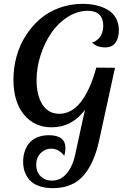

<svg xmlns="http://www.w3.org/2000/svg" viewBox="-20 -770 637 997"><path d="M480 -418.9 577.1 -418 495.1 -42Q468.8 79.6 412.1 143.3Q355.5 207 254.9 207Q211.9 207 180.7 195.3Q149.4 183.6 132.6 163.6Q115.7 143.6 107.9 120.4Q100.1 97.2 100.1 69.8Q100.1 43 107.4 19Q114.7 -4.9 129.9 -24.7Q145 -44.4 171.9 -56.2Q198.7 -67.9 233.9 -67.9Q319.8 -67.9 319.8 -1Q319.8 16.6 314 39.1Q285.6 2 245.1 2Q213.9 2 190.9 25.4Q168 48.8 168 85.9Q168 122.1 190.9 145Q213.9 168 249 168Q273.4 168 295.4 156.7Q317.4 145.5 338.4 114.3Q359.4 83 370.1 34.2L420.9 -199.2Q353.5 -108.9 248 -108.9Q158.2 -108.9 104 -175.3Q49.8 -241.7 49.8 -356.9Q49.8 -418 65.7 -476.1Q81.5 -534.2 112.8 -583.5Q144 -632.8 186.8 -670.2Q229.5 -707.5 287.1 -728.8Q344.7 -750 409.2 -750Q446.3 -750 478.5 -742.7Q510.7 -735.4 538.1 -720Q565.4 -704.6 581.3 -677Q597.2 -649.4 597.2 -611.8Q597.2 -573.2 579.8 -548.6Q562.5 -523.9 526.9 -523.9Q480.5 -523.9 458 -549.8Q460.9 -549.8 466.8 -552Q472.7 -554.2 481.4 -560.5Q490.2 -566.9 497.8 -575.9Q505.4 -585 510.7 -600.8Q516.1 -616.7 516.1 -636.2Q516.1 -673.3 496.1 -693.6Q476.1 -713.9 436 -713.9Q381.8 -713.9 331.8 -682.1Q281.7 -650.4 246.8 -599.6Q211.9 -548.8 190.9 -483.9Q169.9 -418.9 169.9 -354Q169.9 -273.9 200.7 -226.6Q231.4 -179.2 288.1 -179.2Q351.1 -179.2 399.4 -240Q447.8 -300.8 480 -418.9Z"/></svg>

Font: Lobster Two
Style: Italic
Weight: 400
Designer: Pablo Impallari
Foundry: Pablo Impallari. www.impallari.com
Version: Version 1.006